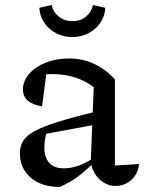

<svg xmlns="http://www.w3.org/2000/svg" viewBox="-20 -732 572 762"><path d="M438 6Q406 6 378 -17.5Q350 -41 340 -87L352 -386Q284 -438 186 -438Q167 -438 149 -436Q131 -434 114 -430L166 -456L147 -310Q109 -316 90 -333Q71 -350 71 -377Q71 -410 95.5 -438.5Q120 -467 161.5 -483.5Q203 -500 254 -500Q308 -500 354.5 -478Q401 -456 436 -417V-75L532 -81Q529 -53 515 -33.5Q501 -14 481 -4Q461 6 438 6ZM217 10Q145 10 102 -27Q59 -64 59 -123Q59 -152 72 -173Q85 -194 118 -212Q151 -230 212 -249Q273 -268 368 -291V-239L136 -196L166 -210Q161 -195 158.5 -178.5Q156 -162 156 -148Q156 -108 175 -86Q194 -64 234 -64Q262 -64 293 -75Q324 -86 359 -110V-94Q329 -62 295 -35.5Q261 -9 217 10ZM266 -585Q231 -585 202 -600.5Q173 -616 155.5 -642Q138 -668 136 -701L185 -712Q191 -684 213.5 -666Q236 -648 267 -648Q299 -648 321 -666Q343 -684 349 -712L398 -701Q396 -668 378.5 -642Q361 -616 332 -600.5Q303 -585 266 -585Z"/></svg>

Font: Piazzolla Thin Medium
Style: Regular
Weight: 500
Version: Version 2.005